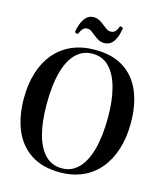

<svg xmlns="http://www.w3.org/2000/svg" viewBox="-136 -1039 974 1151"><g transform="rotate(15 351.5 -464.0)"><path d="M345 12Q235.5 12 163.8 -35.5Q92 -83 57.2 -167.2Q22.5 -251.5 22.5 -361Q22.5 -450.5 45.2 -522.8Q68 -595 111.8 -646.5Q155.5 -698 218.2 -725.2Q281 -752.5 361 -752.5Q470 -752.5 540.8 -706.5Q611.5 -660.5 646 -577.5Q680.5 -494.5 680.5 -383.5Q680.5 -294 657.8 -221.2Q635 -148.5 591.8 -96.2Q548.5 -44 486.2 -16Q424 12 345 12ZM350.5 -14.5Q409 -14.5 451.2 -56Q493.5 -97.5 516.5 -179.5Q539.5 -261.5 539.5 -383.5Q539.5 -484.5 519 -561.8Q498.5 -639 457 -682.5Q415.5 -726 352.5 -726Q294 -726 251.5 -685.8Q209 -645.5 186.2 -564.5Q163.5 -483.5 163.5 -361Q163.5 -255 184 -177.2Q204.5 -99.5 246 -57Q287.5 -14.5 350.5 -14.5ZM400.5 -805.5Q381 -805.5 365.2 -814.2Q349.5 -823 335.8 -834.2Q322 -845.5 309.2 -854.5Q296.5 -863.5 283.5 -863.5Q266.5 -863.5 255.8 -852Q245 -840.5 235 -816.5L215 -822.5Q223 -874.5 244.8 -907Q266.5 -939.5 302.5 -939.5Q322 -939.5 337.8 -930.8Q353.5 -922 367.2 -910.8Q381 -899.5 393.8 -890.8Q406.5 -882 419.5 -882Q436.5 -882 447.2 -891.2Q458 -900.5 468 -928.5L487.5 -922.5Q480 -866.5 458.5 -836Q437 -805.5 400.5 -805.5Z"/></g></svg>

Font: Merriweather 144pt SemiBold
Style: Regular
Weight: 600
Version: Version 2.100